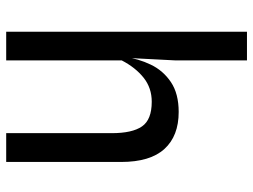

<svg xmlns="http://www.w3.org/2000/svg" viewBox="-119 -699 818 620"><g transform="rotate(90 290.0 -389.0)"><path d="M82.5 0V-777.5H175V-545.5L167 -390L171.5 -346L163.5 -381.5Q169.5 -427 188.8 -467Q208 -507 245.2 -532Q282.5 -557 341.5 -557Q419 -557 461 -511Q503 -465 503 -371V0H410V-340.5Q410 -407 388.2 -438.5Q366.5 -470 308.5 -470Q264 -470 231 -443.8Q198 -417.5 175 -373V0Z"/></g></svg>

Font: Spline Sans
Style: Regular
Weight: 400
Designer: Eben Sorkin, Mirko Velimirovic
Foundry: Sorkin Type
Version: Version 1.001